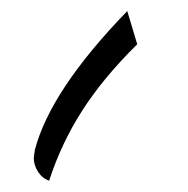

<svg xmlns="http://www.w3.org/2000/svg" viewBox="-20 -310 340 347"><path d="M228 -230Q167 -169.9 128.9 -110.6Q90.8 -51.3 68.8 16.6Q56.2 12.2 48.6 0.2Q41 -11.7 41 -24.9L43 -39.1Q71.3 -147 210 -290ZM182.6 -134.8Z"/></svg>

Font: Noto Naskh Arabic UI
Style: Regular
Weight: 400
Designer: Monotype Design team
Foundry: Monotype Imaging Inc.
Version: Version 1.05